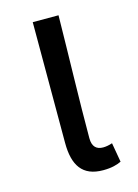

<svg xmlns="http://www.w3.org/2000/svg" viewBox="-91 -596 475 662"><g transform="rotate(-15 146.0 -265.0)"><path d="M195 13C226 13 245 7 260 0L248 -69C236 -65 225 -63 215 -63C192 -63 177 -75 177 -106C177 -237 182 -396 184 -543H92V-112C92 -32 121 13 195 13Z"/></g></svg>

Font: Noto Sans KR
Style: Regular
Weight: 400
Designer: Ryoko NISHIZUKA 西塚涼子 (kana, bopomofo & ideographs); Paul D. Hunt (Latin, Greek & Cyrillic); Sandoll Communications 산돌커뮤니
Foundry: Adobe
Version: Version 2.004;hotconv 1.0.118;makeotfexe 2.5.65603